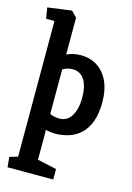

<svg xmlns="http://www.w3.org/2000/svg" viewBox="-147 -808 794 1153"><g transform="rotate(15 250.5 -231.5)"><path d="M21 273 15 210 66 195V-648H14L3 -716L152 -736L186 -701V-472Q202 -480 223.5 -485.5Q245 -491 273 -491Q333 -491 377 -462Q421 -433 445.5 -379.5Q470 -326 470 -251Q470 -178 451 -128.5Q432 -79 400 -50Q368 -21 328 -8.5Q288 4 247 4Q230 4 214 2Q198 0 184 -3L186 7V182L305 208V273ZM247 -90Q267 -90 285 -99Q303 -108 316.5 -127.5Q330 -147 338 -176.5Q346 -206 346 -246Q346 -298 333.5 -331.5Q321 -365 299 -381Q277 -397 249 -397Q230 -397 213.5 -392Q197 -387 186 -379V-103Q195 -97 213 -93.5Q231 -90 247 -90Z"/></g></svg>

Font: Kreon Light
Style: Bold
Weight: 700
Version: Version 2.002